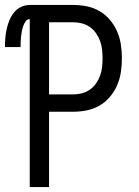

<svg xmlns="http://www.w3.org/2000/svg" viewBox="-40 -755 560 775"><path d="M80 0V-678Q69 -678 63 -668.5Q57 -659 53.5 -649Q50 -639 48 -628.5Q46 -618 45 -607.5Q44 -597 43.5 -586.5Q43 -576 43 -565H-20Q-20 -583 -18.5 -601.5Q-17 -620 -13 -638Q-9 -656 -2 -673Q5 -690 16.5 -704.5Q28 -719 45 -727Q62 -735 80 -735H256Q283 -735 310.5 -729.5Q338 -724 362 -710Q386 -696 404 -674.5Q422 -653 433 -627.5Q444 -602 448 -574.5Q452 -547 452 -520Q452 -492 448 -464.5Q444 -437 433 -411.5Q422 -386 404 -364.5Q386 -343 362 -329Q338 -315 310.5 -309.5Q283 -304 256 -304H158V0ZM158 -374H256Q274 -374 291 -378.5Q308 -383 322.5 -393Q337 -403 347.5 -418Q358 -433 364 -449.5Q370 -466 372 -484Q374 -502 374 -520Q374 -537 372 -555Q370 -573 364 -589.5Q358 -606 347.5 -621Q337 -636 322.5 -646Q308 -656 291 -660.5Q274 -665 256 -665H158Z"/></svg>

Font: Iosevka Fuck
Style: Regular
Weight: 400
Monospace: yes
Designer: Belleve Invis
Foundry: Belleve Invis
Version: Version 28.0.7; ttfautohint (v1.8.3)